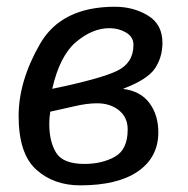

<svg xmlns="http://www.w3.org/2000/svg" viewBox="-20 -541 558 569"><path d="M35.2 -197.3Q35.2 -300.8 98.6 -410.9Q162.1 -521 320.3 -521Q375.5 -521 418.5 -494.9Q461.4 -468.8 461.4 -414.1Q461.4 -372.1 439.7 -338.9Q418 -305.7 345.7 -278.3V-277.3Q396.5 -271 422.9 -235.6Q449.2 -200.2 449.2 -148.9Q449.2 -75.2 389.2 -33.4Q329.1 8.3 217.8 8.3Q138.7 8.3 86.9 -38.8Q35.2 -85.9 35.2 -197.3ZM126 -174.3Q126 -121.1 146.5 -88.1Q167 -55.2 230.5 -55.2Q282.2 -55.2 320.3 -76.4Q358.4 -97.7 358.4 -157.2Q358.4 -193.4 332.5 -214.1Q306.6 -234.9 267.6 -234.9Q237.3 -234.9 199.2 -225.8Q161.1 -216.8 128.9 -210Q126 -191.4 126 -174.3ZM134.8 -277.8Q278.8 -307.6 327.1 -331.1Q375.5 -354.5 375.5 -408.2Q375.5 -431.6 353.5 -444.6Q331.5 -457.5 304.2 -457.5Q253.9 -457.5 205.6 -416.7Q157.2 -376 134.8 -277.8Z"/></svg>

Font: Istok Web
Style: BoldItalic
Weight: 700
Italic angle: -13°
Designer: Andrey V. Panov
Foundry: Andrey V. Panov
Version: Version 1.0.2g